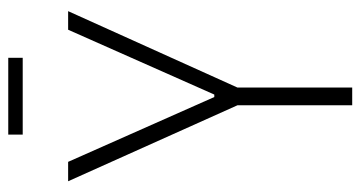

<svg xmlns="http://www.w3.org/2000/svg" viewBox="-224 -649 873 465"><g transform="rotate(-90 212.5 -416.5)"><path d="M190 0V-278L6 -688H53L210 -334H216L373 -688H418L233 -278V0ZM119 -798V-833H305V-798Z"/></g></svg>

Font: Saira Condensed ExtraLight
Style: Regular
Weight: 250
Width: 3
Designer: Hector Gatti with collaboration of the Omnibus-Type team
Foundry: Omnibus-Type
Version: Version 1.101